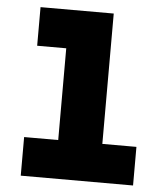

<svg xmlns="http://www.w3.org/2000/svg" viewBox="-50 -718 650 763"><g transform="rotate(5 275.0 -337.0)"><path d="M509 -154V0H61V-154H197V-520H81V-674H373V-154Z"/></g></svg>

Font: Biryani Heavy
Style: Regular
Weight: 900
Designer: Dan Reynolds and Mathieu Réguer
Foundry: Dan Reynolds and Mathieu Réguer
Version: Version 1.003; ttfautohint (v1.1) -l 5 -r 5 -G 72 -x 0 -D la